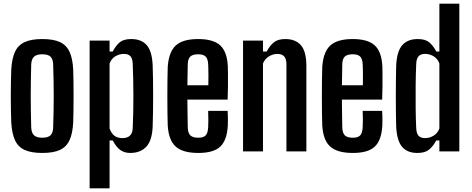

<svg xmlns="http://www.w3.org/2000/svg" viewBox="-20 -820 2556 1040"><path d="M209 8.5Q149 8.5 113.2 -8Q77.5 -24.5 61 -61Q44.5 -97.5 41 -157Q40 -185.5 39.2 -222.5Q38.5 -259.5 38.5 -299Q38.5 -338.5 39.2 -376Q40 -413.5 41 -443.5Q44.5 -502.5 61 -538.8Q77.5 -575 113.2 -591.8Q149 -608.5 209 -608.5Q270 -608.5 305.2 -591.8Q340.5 -575 357 -538.8Q373.5 -502.5 376.5 -443.5Q377.5 -414.5 378 -377.8Q378.5 -341 378.5 -301.2Q378.5 -261.5 378 -224.2Q377.5 -187 376.5 -157Q373.5 -98 357 -61.5Q340.5 -25 305.2 -8.2Q270 8.5 209 8.5ZM209 -74Q240.5 -74 254 -87.5Q267.5 -101 268 -131Q269.5 -175 270.2 -217Q271 -259 271 -300.5Q271 -342 270.2 -383.8Q269.5 -425.5 268 -469.5Q267.5 -499 254.2 -512.5Q241 -526 209 -526Q178 -526 164 -512.5Q150 -499 149 -469.5Q148 -425.5 147.2 -383.5Q146.5 -341.5 146.5 -300Q146.5 -258.5 147.2 -216.5Q148 -174.5 149 -131Q150 -101 164 -87.5Q178 -74 209 -74Z M465.5 200V-600H573.5V-541H590.5Q608 -574 629 -591.2Q650 -608.5 691 -608.5Q746 -608.5 775 -575.2Q804 -542 807 -464.5Q808 -436 808.8 -393.2Q809.5 -350.5 809.5 -303.2Q809.5 -256 808.8 -211.8Q808 -167.5 807 -135.5Q804 -58.5 772.2 -25Q740.5 8.5 685.5 8.5Q654 8.5 632 -7.2Q610 -23 590.5 -59H573.5V200ZM643.5 -72Q669 -72 683.5 -85Q698 -98 699 -126.5Q701 -169 701.8 -213.5Q702.5 -258 702.5 -303.2Q702.5 -348.5 701.5 -391.8Q700.5 -435 699 -473.5Q698 -502 686.8 -515Q675.5 -528 650.5 -528Q626.5 -528 604.8 -515Q583 -502 573.5 -476V-124Q584 -96 600.5 -84Q617 -72 643.5 -72Z M1054.5 8.5Q969.5 8.5 931.2 -26.5Q893 -61.5 888.5 -141.5Q887.5 -170 887 -211.2Q886.5 -252.5 886.5 -297.8Q886.5 -343 887 -385Q887.5 -427 888.5 -457Q894 -538.5 932 -573.5Q970 -608.5 1053.5 -608.5Q1135.5 -608.5 1172.8 -574.2Q1210 -540 1214 -461.5Q1214.5 -448 1214.8 -419.2Q1215 -390.5 1214.8 -353.8Q1214.5 -317 1213 -280.5H995Q995 -244 995.8 -206.8Q996.5 -169.5 997 -130.5Q998 -99 1011.2 -86.5Q1024.5 -74 1054 -74Q1082 -74 1094 -86.5Q1106 -99 1107.5 -130.5Q1108.5 -145.5 1108.5 -168.5Q1108.5 -191.5 1107.5 -219.5H1213Q1214 -206 1214.5 -182.8Q1215 -159.5 1214 -141.5Q1210 -61.5 1173.8 -26.5Q1137.5 8.5 1054.5 8.5ZM995 -358H1108.5Q1109 -382.5 1109 -406Q1109 -429.5 1108.5 -447.2Q1108 -465 1107.5 -473Q1106 -501.5 1093.8 -513.8Q1081.5 -526 1053.5 -526Q1024 -526 1011 -513.8Q998 -501.5 997 -473Q996.5 -442.5 996 -414Q995.5 -385.5 995 -358Z M1296.5 0V-600H1404.5V-541H1424.5Q1442 -573.5 1463.8 -591Q1485.5 -608.5 1525.5 -608.5Q1580.5 -608.5 1609.8 -575.2Q1639 -542 1639.5 -464.5V0H1531.5V-473.5Q1531 -502 1518.8 -515Q1506.5 -528 1481.5 -528Q1458.5 -528 1436.2 -514.2Q1414 -500.5 1404.5 -476V0Z M1891.5 8.5Q1806.5 8.5 1768.2 -26.5Q1730 -61.5 1725.5 -141.5Q1724.5 -170 1724 -211.2Q1723.5 -252.5 1723.5 -297.8Q1723.5 -343 1724 -385Q1724.5 -427 1725.5 -457Q1731 -538.5 1769 -573.5Q1807 -608.5 1890.5 -608.5Q1972.5 -608.5 2009.8 -574.2Q2047 -540 2051 -461.5Q2051.5 -448 2051.8 -419.2Q2052 -390.5 2051.8 -353.8Q2051.5 -317 2050 -280.5H1832Q1832 -244 1832.8 -206.8Q1833.5 -169.5 1834 -130.5Q1835 -99 1848.2 -86.5Q1861.5 -74 1891 -74Q1919 -74 1931 -86.5Q1943 -99 1944.5 -130.5Q1945.5 -145.5 1945.5 -168.5Q1945.5 -191.5 1944.5 -219.5H2050Q2051 -206 2051.5 -182.8Q2052 -159.5 2051 -141.5Q2047 -61.5 2010.8 -26.5Q1974.5 8.5 1891.5 8.5ZM1832 -358H1945.5Q1946 -382.5 1946 -406Q1946 -429.5 1945.5 -447.2Q1945 -465 1944.5 -473Q1943 -501.5 1930.8 -513.8Q1918.5 -526 1890.5 -526Q1861 -526 1848 -513.8Q1835 -501.5 1834 -473Q1833.5 -442.5 1833 -414Q1832.5 -385.5 1832 -358Z M2241 8.5Q2186 8.5 2157.8 -25Q2129.5 -58.5 2126 -135.5Q2125 -168.5 2124.5 -210.8Q2124 -253 2124 -298Q2124 -343 2124.5 -386Q2125 -429 2126 -464.5Q2129.5 -542 2158.8 -575.2Q2188 -608.5 2242.5 -608.5Q2283.5 -608.5 2304.5 -591.2Q2325.5 -574 2343.5 -541H2360V-800H2468V0H2360V-59H2343Q2325 -26.5 2303.5 -9Q2282 8.5 2241 8.5ZM2283 -72Q2307.5 -72 2329 -85.2Q2350.5 -98.5 2360 -124V-476Q2350.5 -502 2329 -515Q2307.5 -528 2283 -528Q2258.5 -528 2247 -515Q2235.5 -502 2234.5 -473.5Q2232 -417.5 2231.5 -356Q2231 -294.5 2231.5 -235.2Q2232 -176 2234.5 -126.5Q2235.5 -98 2246.8 -85Q2258 -72 2283 -72Z"/></svg>

Font: Big Shoulders Display Thin
Style: Bold
Weight: 700
Version: Version 2.002